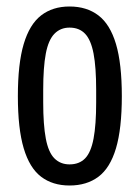

<svg xmlns="http://www.w3.org/2000/svg" viewBox="-20 -559 429 591"><path d="M194 12Q142 12 106.5 -15Q71 -42 53 -102.5Q35 -163 35 -263Q35 -363 53 -423.5Q71 -484 106.5 -511.5Q142 -539 194 -539Q247 -539 283 -511.5Q319 -484 337 -423.5Q355 -363 355 -263Q355 -163 337 -102.5Q319 -42 283 -15Q247 12 194 12ZM194 -53Q224 -53 242 -71.5Q260 -90 268 -132.5Q276 -175 276 -244V-282Q276 -352 268 -394Q260 -436 242 -455Q224 -474 194 -474Q166 -474 147.5 -455Q129 -436 121 -394Q113 -352 113 -282V-244Q113 -175 121 -132.5Q129 -90 147.5 -71.5Q166 -53 194 -53Z"/></svg>

Font: Archivo ExtraCondensed
Style: Regular
Weight: 400
Width: 2
Designer: Hector Gatti
Foundry: Omnibus-Type
Version: Version 2.001